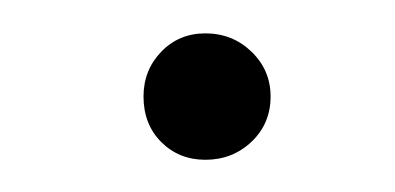

<svg xmlns="http://www.w3.org/2000/svg" viewBox="-20 -332 243 118"><path d="M106.2 -233.8Q90 -233.8 79.1 -244.7Q68.2 -255.6 68.2 -272.7Q68.2 -288.9 79.1 -300.2Q90 -311.5 106.2 -311.5Q122.9 -311.5 134.6 -300.2Q146.3 -288.9 146.3 -272.7Q146.3 -256 134.6 -244.9Q122.9 -233.8 106.2 -233.8Z"/></svg>

Font: Jaldi
Style: Regular
Weight: 400
Designer: Pablo Cosgaya and Nicolas Silva
Foundry: Omnibus-Type
Version: Version 1.001;PS 001.001;hotconv 1.0.70;makeotf.lib2.5.58329